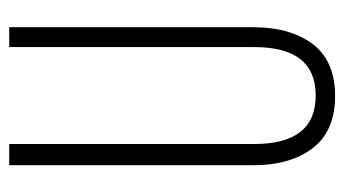

<svg xmlns="http://www.w3.org/2000/svg" viewBox="-185 -555 746 416"><g transform="rotate(-90 188.0 -347.0)"><path d="M84 -169Q84 -36 189 -36Q294 -36 294 -169V-700H337V-171Q337 -91 300.5 -42.5Q264 6 188 6Q112 6 75 -42.5Q38 -91 38 -171V-700H84Z"/></g></svg>

Font: Bebas Neue Book
Style: Regular
Weight: 300
Designer: Ryoichi Tsunekawa
Foundry: Ryoichi Tsunekawa
Version: Version 1.003;PS 001.003;hotconv 1.0.88;makeotf.lib2.5.64775